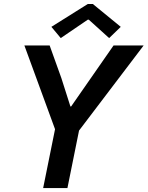

<svg xmlns="http://www.w3.org/2000/svg" viewBox="-20 -949 745 969"><path d="M257.8 -296.9 103 -719.7H230.5L289.6 -555.2L335.4 -411.6H338.9L553.2 -719.7H705.1L378.9 -290L320.3 0H197.8ZM239.3 -813.5 422.9 -928.7H448.7L589.4 -813.5L530.8 -756.8L428.2 -849.6H422.9L286.6 -756.8Z"/></svg>

Font: Reddit Sans Fudge SmBold Italic
Style: Regular
Weight: 600
Italic angle: -11.25°
Designer: Stephen Hutchings
Version: Version 1.013